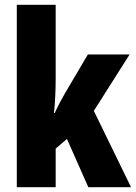

<svg xmlns="http://www.w3.org/2000/svg" viewBox="-20 -780 566 800"><path d="M212 -458V-760H50V0H212V-161L259 -201L348 0H526L371 -318L520 -553H346L250 -390C238 -369 222 -340 208 -309H205C210 -357 212 -407 212 -458Z"/></svg>

Font: Noto Sans Telugu ExtraCondensed Black
Style: Regular
Weight: 900
Width: 2
Designer: Jelle Bosma - Monotype Design Team
Foundry: Monotype Imaging Inc.
Version: Version 2.005